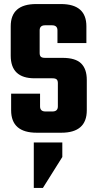

<svg xmlns="http://www.w3.org/2000/svg" viewBox="-20 -656 482 949"><path d="M147 48H288V120L192 273H147ZM266 -130V-245Q266 -258 260 -263.5Q254 -269 239 -269H151Q33 -269 33 -381V-526Q33 -636 159 -636H281Q407 -636 407 -526V-443H264V-506Q264 -531 237 -531H203Q176 -531 176 -506V-394Q176 -381 182 -375.5Q188 -370 203 -370H289Q353 -370 381 -342.5Q409 -315 409 -261V-111Q409 0 283 0H162Q35 0 35 -111V-193H178V-130Q178 -105 205 -105H239Q266 -105 266 -130Z"/></svg>

Font: Teko SemiBold
Style: Regular
Weight: 600
Designer: Manushi Parikh, Jonny Pinhorn
Foundry: Indian Type Foundry
Version: Version 1.106;PS 1.0;hotconv 1.0.78;makeotf.lib2.5.61930; tt